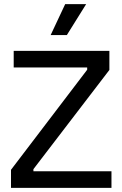

<svg xmlns="http://www.w3.org/2000/svg" viewBox="-20 -905 590 925"><path d="M33 0V-87L400 -569V-580H46V-660H507V-568L141 -90V-80H517V0ZM302 -736H224L294 -885H395Z"/></svg>

Font: Bricolage Grotesque 28pt
Style: Regular
Weight: 400
Version: Version 1.001;gftools[0.9.33.dev8+g029e19f]